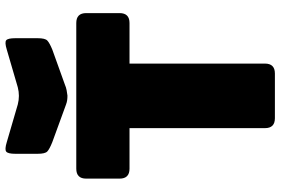

<svg xmlns="http://www.w3.org/2000/svg" viewBox="-180 -836 1017 696"><g transform="rotate(-90 328.0 -488.5)"><path d="M409 0H247Q211 0 211 -36V-527H64Q28 -527 28 -563V-684Q28 -720 64 -720H592Q628 -720 628 -684V-563Q628 -527 592 -527H445V-36Q445 0 409 0ZM359 -932 496 -972Q522 -980 529.5 -974Q537 -968 537 -941V-860Q537 -833 528.5 -825Q520 -817 496 -807L368 -761Q359 -757 348.5 -755Q338 -753 329 -752Q320 -752 312.5 -753Q305 -754 297 -757L160 -807Q135 -817 126.5 -825Q118 -833 118 -860V-941Q118 -968 126 -974Q134 -980 160 -972L297 -932Q328 -924 359 -932Z"/></g></svg>

Font: Bungee Spice
Style: Regular
Weight: 400
Designer: David Jonathan Ross
Foundry: David Jonathan Ross
Version: Version 2.000